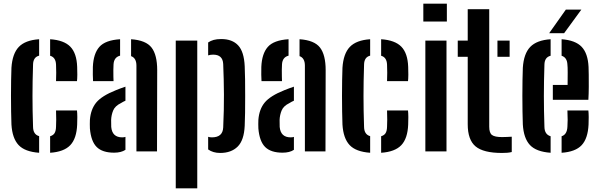

<svg xmlns="http://www.w3.org/2000/svg" viewBox="-20 -820 3244 1040"><path d="M42 -145.5Q41 -175 40.2 -216Q39.5 -257 39.5 -301.2Q39.5 -345.5 40.2 -385.5Q41 -425.5 42 -453Q47 -529.5 82 -566Q117 -602.5 192 -607.5V-518.5Q159.5 -510.5 159 -469.5Q156 -377.5 156 -300Q156 -222.5 159 -133Q159.5 -91.5 192 -82.5V7.5Q114.5 2 80.5 -34.5Q46.5 -71 42 -145.5ZM283.5 -380.5Q284.5 -399.5 284.5 -425.8Q284.5 -452 283.5 -470Q282 -509.5 251.5 -518V-607.5Q326.5 -602.5 361 -567Q395.5 -531.5 398 -457.5Q399 -439 398.8 -415.5Q398.5 -392 397 -380.5ZM251.5 7.5V-82Q268.5 -87 275.8 -99.2Q283 -111.5 283.5 -133.5Q284.5 -151.5 284.5 -171.8Q284.5 -192 283.5 -221.5H397Q398.5 -209.5 398.8 -186Q399 -162.5 398 -145.5Q395 -70 360.8 -33.8Q326.5 2.5 251.5 7.5Z M484 -380.5Q483 -394 482.8 -415.5Q482.5 -437 483 -457.5Q486 -529.5 518.2 -566Q550.5 -602.5 630.5 -607.5V-518.5Q597 -510 595 -471Q594 -461 594 -441.8Q594 -422.5 594.2 -404.5Q594.5 -386.5 595 -380.5ZM719 0V-464.5Q719 -505.5 690 -516V-607.5Q770.5 -602 801 -562.2Q831.5 -522.5 831.5 -440L830.5 0ZM467 -124Q466.5 -134.5 466.5 -147.5Q466.5 -160.5 467 -171Q471.5 -228.5 501.5 -264.8Q531.5 -301 608 -331.5Q635 -342.5 659.5 -350.5V-274.5Q653.5 -272 647.5 -268.8Q641.5 -265.5 635 -261.5Q603 -246 593 -221.5Q583 -197 582 -170.5Q581.5 -148 582.5 -132.5Q587.5 -76 642 -76Q652 -76 659.5 -78.5V-8.5Q636.5 7 598 7Q535 7 504 -23.5Q473 -54 467 -124Z M1107.5 -79Q1115.5 -76 1128 -76Q1186.5 -76 1189 -129.5Q1193.5 -225.5 1193 -308.5Q1192.5 -391.5 1189 -473.5Q1186.5 -524 1134.5 -524Q1120 -524 1107.5 -520V-590Q1120.5 -599 1137.5 -603.8Q1154.5 -608.5 1178.5 -608.5Q1238 -608.5 1270 -574.2Q1302 -540 1305.5 -461Q1307 -433 1307.5 -390Q1308 -347 1308 -299.5Q1308 -252 1307.5 -209.2Q1307 -166.5 1305.5 -139Q1302 -60 1267.2 -25.8Q1232.5 8.5 1172.5 8.5Q1134 8.5 1107.5 -10.5ZM932 200V-600H1048.5V200Z M1396.5 -380.5Q1395.5 -394 1395.2 -415.5Q1395 -437 1395.5 -457.5Q1398.5 -529.5 1430.8 -566Q1463 -602.5 1543 -607.5V-518.5Q1509.5 -510 1507.5 -471Q1506.5 -461 1506.5 -441.8Q1506.5 -422.5 1506.8 -404.5Q1507 -386.5 1507.5 -380.5ZM1631.5 0V-464.5Q1631.5 -505.5 1602.5 -516V-607.5Q1683 -602 1713.5 -562.2Q1744 -522.5 1744 -440L1743 0ZM1379.5 -124Q1379 -134.5 1379 -147.5Q1379 -160.5 1379.5 -171Q1384 -228.5 1414 -264.8Q1444 -301 1520.5 -331.5Q1547.5 -342.5 1572 -350.5V-274.5Q1566 -272 1560 -268.8Q1554 -265.5 1547.5 -261.5Q1515.5 -246 1505.5 -221.5Q1495.5 -197 1494.5 -170.5Q1494 -148 1495 -132.5Q1500 -76 1554.5 -76Q1564.5 -76 1572 -78.5V-8.5Q1549 7 1510.5 7Q1447.5 7 1416.5 -23.5Q1385.5 -54 1379.5 -124Z M1835 -145.5Q1834 -175 1833.2 -216Q1832.5 -257 1832.5 -301.2Q1832.5 -345.5 1833.2 -385.5Q1834 -425.5 1835 -453Q1840 -529.5 1875 -566Q1910 -602.5 1985 -607.5V-518.5Q1952.5 -510.5 1952 -469.5Q1949 -377.5 1949 -300Q1949 -222.5 1952 -133Q1952.5 -91.5 1985 -82.5V7.5Q1907.5 2 1873.5 -34.5Q1839.5 -71 1835 -145.5ZM2076.5 -380.5Q2077.5 -399.5 2077.5 -425.8Q2077.5 -452 2076.5 -470Q2075 -509.5 2044.5 -518V-607.5Q2119.5 -602.5 2154 -567Q2188.5 -531.5 2191 -457.5Q2192 -439 2191.8 -415.5Q2191.5 -392 2190 -380.5ZM2044.5 7.5V-82Q2061.5 -87 2068.8 -99.2Q2076 -111.5 2076.5 -133.5Q2077.5 -151.5 2077.5 -171.8Q2077.5 -192 2076.5 -221.5H2190Q2191.5 -209.5 2191.8 -186Q2192 -162.5 2191 -145.5Q2188 -70 2153.8 -33.8Q2119.5 2.5 2044.5 7.5Z M2273 -703.5V-800H2400.5V-703.5ZM2284 0V-600H2398.5V0Z M2459.5 -512.5V-600H2513.5V-770H2630V-133.5Q2630 -100 2645 -88.8Q2660 -77.5 2699.5 -77.5Q2714 -77.5 2725.5 -78.2Q2737 -79 2752 -79.5V3.5Q2740 6.5 2727 7.5Q2714 8.5 2699 8.5Q2598.5 8.5 2556 -27Q2513.5 -62.5 2513.5 -147V-512.5ZM2674.5 -512.5V-600H2740.5V-512.5Z M2812 -145.5Q2811 -175 2810.2 -216Q2809.5 -257 2809.5 -301.2Q2809.5 -345.5 2810.2 -385.5Q2811 -425.5 2812 -453Q2817 -529.5 2852.2 -566Q2887.5 -602.5 2962.5 -607.5V-518Q2929.5 -510 2929 -469.5Q2926 -377.5 2926 -300Q2926 -222.5 2929 -133Q2929.5 -91.5 2962.5 -82V7.5Q2884.5 2 2850.5 -34.5Q2816.5 -71 2812 -145.5ZM2974.5 -279.5V-360H3054.5Q3055 -394.5 3055 -426.8Q3055 -459 3053.5 -469.5Q3052 -508.5 3022 -518V-607.5Q3097 -602 3130.8 -566.2Q3164.5 -530.5 3168 -457.5Q3168.5 -445.5 3169 -415.8Q3169.5 -386 3169.2 -349Q3169 -312 3167 -279.5ZM3022 7.5V-82Q3051.5 -91 3053.5 -133.5Q3054.5 -148.5 3054.8 -170.5Q3055 -192.5 3053.5 -221.5H3167Q3168.5 -210 3168.8 -186Q3169 -162 3168 -145.5Q3164.5 -70 3130.8 -33.8Q3097 2.5 3022 7.5ZM2954.5 -640 3045 -768H3129L3035.5 -640Z"/></svg>

Font: Big Shoulders Stencil Text
Style: Bold
Weight: 700
Designer: Patric King
Foundry: XO Type Co
Version: Version 1.000